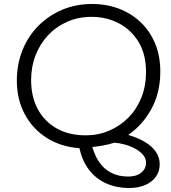

<svg xmlns="http://www.w3.org/2000/svg" viewBox="-20 -733 863 969"><path d="M631 216Q569 216 517 193Q465 170 430 125Q395 80 381 15Q287 8 216 -37Q145 -82 105 -156.5Q65 -231 65 -326Q65 -408 93 -478.5Q121 -549 172.5 -601.5Q224 -654 293.5 -683.5Q363 -713 446 -713Q516 -713 578 -690Q640 -667 687.5 -623Q735 -579 762 -515.5Q789 -452 789 -372Q789 -265 744 -183Q699 -101 627 -52Q672 -39 708 -18.5Q744 2 765 31Q786 60 786 96Q786 133 766 160Q746 187 711 201.5Q676 216 631 216ZM623 158Q667 159 692 139Q717 119 717 89Q717 66 702 48.5Q687 31 663.5 18Q640 5 612 -3Q584 -11 557 -13Q530 -4 501.5 1Q473 6 446 9Q451 27 462 52Q473 77 493 101Q513 125 545.5 141Q578 157 623 158ZM412 -50Q476 -50 531 -73.5Q586 -97 628 -139.5Q670 -182 693.5 -240.5Q717 -299 717 -369Q717 -459 679.5 -521Q642 -583 579.5 -615.5Q517 -648 442 -648Q376 -648 320 -623.5Q264 -599 223 -555.5Q182 -512 159.5 -454Q137 -396 137 -329Q137 -246 170 -183.5Q203 -121 265 -85.5Q327 -50 412 -50Z"/></svg>

Font: MuseoModerno Thin Light
Style: Italic
Weight: 300
Italic angle: -9°
Version: Version 1.003